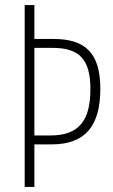

<svg xmlns="http://www.w3.org/2000/svg" viewBox="-20 -734 445 754"><path d="M374 -385C374 -526 315 -581 190 -581H115V-714H77V0H115V-167H183C316 -167 374 -241 374 -385ZM178 -202H115V-546H186C293 -546 335 -500 335 -384C335 -263 292 -202 178 -202Z"/></svg>

Font: Noto Sans Georgian ExtraCondensed ExtraLight
Style: Regular
Weight: 200
Width: 2
Designer: Monotype Design Team, Akaki Razmadze
Foundry: Google LLC
Version: Version 2.005